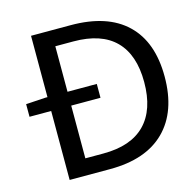

<svg xmlns="http://www.w3.org/2000/svg" viewBox="-106 -822 911 925"><g transform="rotate(-15 350.0 -359.5)"><path d="M21 -407 118 -413H129V-719H327Q509 -719 604.5 -627.5Q700 -536 700 -363Q700 -189 605 -94.5Q510 0 331 0H129V-344H21ZM598 -363Q598 -499 528 -569.5Q458 -640 319 -640H229V-413H375V-344H229V-81H319Q457 -81 527.5 -153Q598 -225 598 -363Z"/></g></svg>

Font: Nebula Sans Medium
Style: Regular
Weight: 500
Designer: Paul D. Hunt for Adobe (as Source Sans)
Foundry: Nebula Entertainment & Broadcasting LLC
Version: Version 1.010